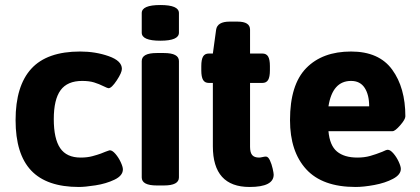

<svg xmlns="http://www.w3.org/2000/svg" viewBox="-20 -736 1671 764"><path d="M42 -258Q42 -394 104.5 -462.5Q167 -531 299 -531Q360 -531 412.5 -512.5Q465 -494 465 -462Q465 -447 444.5 -416Q424 -385 412 -385Q408 -385 394 -392Q374 -402 354.5 -408Q335 -414 307 -414Q248 -414 221 -377Q194 -340 194 -262Q194 -184 219.5 -146.5Q245 -109 301 -109Q327 -109 347.5 -114.5Q368 -120 381.5 -125Q395 -130 399 -132Q415 -138 417 -138Q427 -138 439.5 -123.5Q452 -109 460.5 -90.5Q469 -72 469 -62Q469 -37 435.5 -21Q402 -5 360 1.5Q318 8 294 8Q166 8 104 -57.5Q42 -123 42 -258Z M544 -30V-493Q544 -525 604 -525H632Q692 -525 692 -493V-30Q692 2 632 2H604Q544 2 544 -30ZM544 -606V-684Q544 -716 618 -716Q692 -716 692 -684V-606Q692 -574 618 -574Q544 -574 544 -606Z M827 -154V-406H811Q795 -406 788 -418Q781 -430 781 -456V-473Q781 -499 788 -511Q795 -523 811 -523H827L840 -618Q845 -650 894 -650H925Q975 -650 975 -618V-523H1024Q1040 -523 1047 -511Q1054 -499 1054 -473V-456Q1054 -430 1047 -418Q1040 -406 1024 -406H975V-152Q975 -129 983.5 -119Q992 -109 1011 -109Q1016 -109 1024.5 -111Q1033 -113 1038 -113Q1047 -113 1054 -98Q1061 -83 1065 -65Q1069 -47 1069 -41Q1069 8 973 8Q827 8 827 -154Z M1134 -258Q1134 -399 1198.5 -465Q1263 -531 1377 -531Q1488 -531 1540.5 -459Q1593 -387 1593 -273Q1593 -261 1572.5 -237.5Q1552 -214 1542 -214H1287Q1292 -157 1321 -133Q1350 -109 1402 -109Q1430 -109 1453 -115.5Q1476 -122 1501 -132Q1517 -140 1523 -140Q1533 -140 1545.5 -125.5Q1558 -111 1566.5 -92.5Q1575 -74 1575 -64Q1575 -41 1544 -24.5Q1513 -8 1470 0Q1427 8 1395 8Q1263 8 1198.5 -62.5Q1134 -133 1134 -258ZM1449 -313Q1449 -359 1431 -386.5Q1413 -414 1377 -414Q1303 -414 1287 -313Z"/></svg>

Font: Asap-Bold
Style: Bold
Weight: 700
Designer: Pablo Cosgaya
Foundry: Omnibus-Type
Version: Version 2.000; ttfautohint (v1.8)